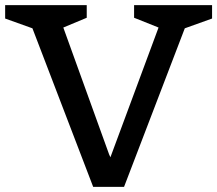

<svg xmlns="http://www.w3.org/2000/svg" viewBox="-33 -726 844 746"><path d="M-13 -706H304V-657L213 -619L391 -126L396 -115L583 -619L488 -657V-706H791V-654L685 -616L449 0H329L93 -616L-13 -654Z"/></svg>

Font: Belgrano
Style: Regular
Weight: 400
Version: Version 1.002